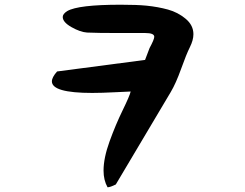

<svg xmlns="http://www.w3.org/2000/svg" viewBox="-20 -798 1040 814"><path d="M200 -453Q200 -470 222 -495L595 -544L614 -594Q634 -631 634 -642Q634 -658 596 -658H480Q393 -658 349 -660Q320 -662 283 -683Q246 -704 246 -726Q246 -739 265 -751Q311 -778 492 -778Q561 -778 601 -774Q650 -769 692 -757.5Q734 -746 767 -718.5Q800 -691 800 -653Q800 -628 785 -598Q770 -568 748 -506.5Q726 -445 704 -408L471 -16Q447 -4 436 -4Q419 -34 419 -75Q419 -128 444.5 -198.5Q470 -269 500 -330.5Q530 -392 534 -410Q526 -410 468.5 -407Q411 -404 371 -404Q200 -404 200 -453Z"/></svg>

Font: NaniFont Regular
Style: Regular
Weight: 400
Designer: Nanigashitei
Version: Version 1.036